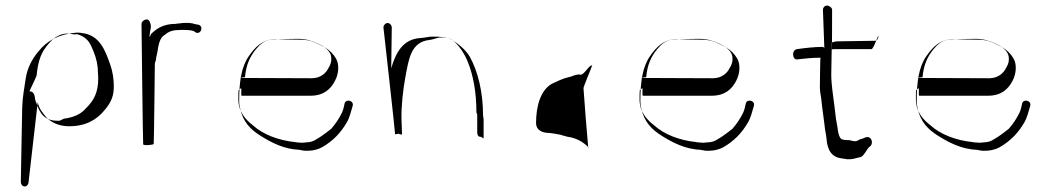

<svg xmlns="http://www.w3.org/2000/svg" viewBox="-20 -560 3795 692"><path d="M83 96 116 -192C121 -167 134 -153 148 -136C166 -118 192 -106 225 -105C287 -104 327 -127 356 -162C374 -183 389 -206 390 -241C391 -274 386 -303 377 -328C359 -380 338 -435 274 -441C273 -442 256 -443 253 -442C191 -437 148 -412 118 -374C97 -349 79 -317 73 -279C68 -245 61 -210 60 -172L55 96C55 104 61 112 69 112C77 112 83 104 83 96ZM86 -231C86 -231 113 -288 112 -288C116 -331 125 -364 146 -391C163 -413 186 -439 224 -439C226 -439 230 -439 236 -438C235 -437 251 -436 251 -436C254 -437 259 -437 264 -435C288 -426 301 -413 311 -389C321 -367 329 -344 332 -318L333 -298C333 -298 334 -282 334 -281C335 -226 317 -196 289 -169C274 -151 251 -140 226 -135C226 -134 210 -133 210 -132C205 -130 200 -127 195 -125C141 -122 123 -151 111 -190C110 -188 107 -202 107 -200C105 -214 104 -231 86 -231Z M534 -41C535 -41 538 -328 538 -328C538 -334 541 -340 542 -344C542 -353 546 -364 547 -371C551 -397 555 -425 575 -435C588 -447 604 -452 628 -452H647C658 -452 669 -451 678 -448C677 -448 686 -444 685 -443C705 -434 715 -466 695 -471C694 -470 683 -474 683 -473C670 -478 655 -478 637 -477C636 -476 614 -475 614 -474C571 -474 546 -459 524 -437C516 -413 519 -439 524 -463C524 -472 519 -490 510 -490C501 -490 490 -483 490 -474C490 -474 495 -40 496 -40C497 -34 533 -38 534 -41Z M844 -278C845 -281 863 -281 863 -282C867 -327 881 -356 902 -382C918 -401 934 -417 967 -418C968 -419 1053 -420 1054 -420C1082 -420 1104 -413 1124 -404C1145 -394 1175 -378 1174 -348C1175 -338 1170 -324 1165 -317C1155 -295 1134 -278 1103 -278L848 -279C847 -279 846 -278 844 -278ZM849 -242C851 -241 848 -215 851 -215H1099C1146 -215 1172 -238 1188 -270C1200 -293 1204 -327 1191 -349C1182 -365 1167 -380 1151 -389C1123 -403 1104 -417 1063 -417C1063 -417 977 -418 978 -419C925 -420 899 -389 877 -358C849 -318 842 -263 842 -195C842 -186 843 -179 845 -171C855 -121 883 -93 920 -70C957 -47 1003 -22 1060 -20C1059 -19 1075 -18 1074 -17C1102 -15 1124 -20 1142 -30C1180 -52 1208 -81 1230 -119C1240 -136 1245 -158 1251 -178C1257 -198 1226 -205 1222 -187C1220 -177 1217 -164 1213 -155C1203 -134 1189 -113 1174 -96C1167 -90 1148 -76 1138 -69C1121 -59 1109 -47 1084 -47C1077 -46 1070 -45 1062 -46C1061 -46 1043 -47 1043 -48C983 -54 927 -76 892 -108C865 -129 838 -157 839 -206C839 -216 839 -226 840 -236C843 -235 846 -242 849 -242Z M1362 -461C1362 -461 1405 -78 1404 -76L1417 -78C1419 -78 1420 -76 1422 -76L1429 -75L1427 -130C1426 -181 1433 -238 1441 -282C1453 -345 1460 -409 1528 -416C1543 -418 1552 -423 1565 -425C1584 -426 1601 -423 1612 -415C1635 -395 1653 -369 1666 -337C1686 -288 1697 -226 1697 -157C1697 -151 1700 -151 1700 -145V-83C1700 -75 1703 -67 1711 -67C1719 -67 1723 -56 1723 -64V-127C1723 -132 1722 -138 1721 -144C1721 -227 1703 -302 1673 -356C1657 -382 1635 -399 1610 -416C1591 -427 1568 -428 1538 -428C1524 -428 1512 -424 1497 -423C1431 -420 1406 -368 1390 -314L1392 -461C1392 -469 1385 -477 1377 -477C1369 -477 1362 -469 1362 -461Z M2113 -321C2113 -318 2082 -246 2083 -242C2088 -168 2094 -99 2100 -29C2100 -26 2102 -28 2102 -28C2084 -47 2058 -63 2026 -67L2007 -72C2007 -74 1964 -81 1957 -81C1932 -81 1912 -93 1912 -116C1912 -177 1928 -235 1969 -258C1989 -267 2007 -277 2030 -282C2042 -284 2047 -289 2057 -290C2060 -291 2066 -293 2071 -291C2084 -286 2106 -332 2115 -323C2115 -322 2112 -322 2113 -321Z M2290 -278C2291 -281 2309 -281 2309 -282C2313 -327 2327 -356 2348 -382C2364 -401 2380 -417 2413 -418C2414 -419 2499 -420 2500 -420C2528 -420 2550 -413 2570 -404C2591 -394 2621 -378 2620 -348C2621 -338 2616 -324 2611 -317C2601 -295 2580 -278 2549 -278L2294 -279C2293 -279 2292 -278 2290 -278ZM2295 -242C2297 -241 2294 -215 2297 -215H2545C2592 -215 2618 -238 2634 -270C2646 -293 2650 -327 2637 -349C2628 -365 2613 -380 2597 -389C2569 -403 2550 -417 2509 -417C2509 -417 2423 -418 2424 -419C2371 -420 2345 -389 2323 -358C2295 -318 2288 -263 2288 -195C2288 -186 2289 -179 2291 -171C2301 -121 2329 -93 2366 -70C2403 -47 2449 -22 2506 -20C2505 -19 2521 -18 2520 -17C2548 -15 2570 -20 2588 -30C2626 -52 2654 -81 2676 -119C2686 -136 2691 -158 2697 -178C2703 -198 2672 -205 2668 -187C2666 -177 2663 -164 2659 -155C2649 -134 2635 -113 2620 -96C2613 -90 2594 -76 2584 -69C2567 -59 2555 -47 2530 -47C2523 -46 2516 -45 2508 -46C2507 -46 2489 -47 2489 -48C2429 -54 2373 -76 2338 -108C2311 -129 2284 -157 2285 -206C2285 -216 2285 -226 2286 -236C2289 -235 2292 -242 2295 -242Z M3146 -430C3146 -439 3129 -383 3121 -383H2995C2989 -383 2984 -383 2978 -382C2979 -382 2979 -524 2979 -524C2980 -532 2968 -540 2961 -540C2953 -540 2946 -533 2946 -525L2951 -387C2950 -387 2948 -390 2947 -391C2914 -391 2882 -387 2853 -383C2832 -380 2835 -343 2854 -346C2881 -349 2906 -352 2937 -352C2938 -351 2937 -351 2937 -351C2936 -351 2935 -244 2935 -244C2935 -228 2940 -209 2941 -194C2944 -163 2949 -136 2952 -107C2953 -91 2958 -74 2959 -59C2962 -20 2977 8 3016 11C3016 12 3033 13 3033 14C3055 15 3062 10 3082 6C3093 4 3106 -26 3114 -31C3128 -40 3123 -61 3112 -65C3102 -69 3094 -61 3084 -59C3070 -56 3075 -51 3058 -51L3041 -55C3032 -55 3014 -55 3010 -61C2999 -75 3000 -100 2995 -120C2992 -135 2991 -150 2989 -165C2989 -166 2987 -180 2987 -181C2983 -215 2976 -254 2976 -292L2978 -407C2985 -409 2992 -411 2999 -411L3133 -413C3141 -413 3146 -421 3146 -430Z M3286 -278C3287 -281 3305 -281 3305 -282C3309 -327 3323 -356 3344 -382C3360 -401 3376 -417 3409 -418C3410 -419 3495 -420 3496 -420C3524 -420 3546 -413 3566 -404C3587 -394 3617 -378 3616 -348C3617 -338 3612 -324 3607 -317C3597 -295 3576 -278 3545 -278L3290 -279C3289 -279 3288 -278 3286 -278ZM3291 -242C3293 -241 3290 -215 3293 -215H3541C3588 -215 3614 -238 3630 -270C3642 -293 3646 -327 3633 -349C3624 -365 3609 -380 3593 -389C3565 -403 3546 -417 3505 -417C3505 -417 3419 -418 3420 -419C3367 -420 3341 -389 3319 -358C3291 -318 3284 -263 3284 -195C3284 -186 3285 -179 3287 -171C3297 -121 3325 -93 3362 -70C3399 -47 3445 -22 3502 -20C3501 -19 3517 -18 3516 -17C3544 -15 3566 -20 3584 -30C3622 -52 3650 -81 3672 -119C3682 -136 3687 -158 3693 -178C3699 -198 3668 -205 3664 -187C3662 -177 3659 -164 3655 -155C3645 -134 3631 -113 3616 -96C3609 -90 3590 -76 3580 -69C3563 -59 3551 -47 3526 -47C3519 -46 3512 -45 3504 -46C3503 -46 3485 -47 3485 -48C3425 -54 3369 -76 3334 -108C3307 -129 3280 -157 3281 -206C3281 -216 3281 -226 3282 -236C3285 -235 3288 -242 3291 -242Z"/></svg>

Font: Photofail
Style: Regular
Weight: 400
Foundry: Cannot Into Space Fonts
Version: Version 0.97